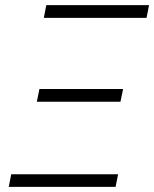

<svg xmlns="http://www.w3.org/2000/svg" viewBox="-20 -731 603 751"><path d="M23.9 -49.3H441.9L432.1 0H14.2ZM134.3 -382.8H461.4L451.2 -333H124ZM161.1 -710.9H563L553.2 -661.1H151.4Z"/></svg>

Font: Franko
Style: Light Italic
Weight: 300
Designer: Google
Version: Version 1.200310; 2013